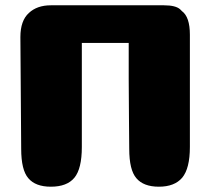

<svg xmlns="http://www.w3.org/2000/svg" viewBox="-20 -705 794 725"><path d="M666 -664 660 -670Q643 -685 599 -685H172Q120 -685 89 -656Q57 -627 57 -565L60 -143Q60 -63 87 -32Q114 0 172 0Q233 0 261 -34Q289 -68 289 -150V-543H466V-406L467 -256L468 -143Q468 -63 495 -32Q522 0 580 0Q639 0 668 -34Q697 -69 697 -150V-574Q697 -641 667 -663Z"/></svg>

Font: Coiny 2.0
Style: Regular
Weight: 400
Version: Version 1.001 July 11, 2018